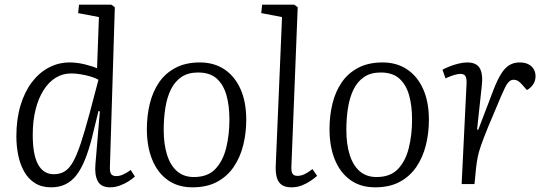

<svg xmlns="http://www.w3.org/2000/svg" viewBox="-20 -787 2344 821"><path d="M450 -74Q449 -51 455.5 -42.5Q462 -34 477 -34Q492 -34 507 -41Q522 -48 539 -60L557 -32Q546 -22 528.5 -11Q511 0 491 7Q471 14 451 14Q412 14 398 -12.5Q384 -39 388 -84L407 -311L401 -312L373 -197Q360 -146 344 -106Q328 -66 308 -39.5Q288 -13 261 0.5Q234 14 199 14Q158 14 129.5 -4Q101 -22 83.5 -53Q66 -84 58 -123Q50 -162 50 -204Q50 -277 67.5 -335.5Q85 -394 116 -435Q147 -476 188.5 -498Q230 -520 278 -520Q309 -520 342 -512Q375 -504 395 -495L403 -714L314 -731L318 -767H456L471 -756ZM210 -42Q236 -42 255.5 -53.5Q275 -65 291.5 -93.5Q308 -122 325 -173Q342 -224 363 -302L401 -446Q387 -454 366.5 -460Q346 -466 324 -469.5Q302 -473 284 -473Q248 -473 218 -454.5Q188 -436 166 -401Q144 -366 132 -318Q120 -270 120 -210Q120 -125 143 -83.5Q166 -42 210 -42Z M803 14Q741 14 697.5 -17Q654 -48 631 -104Q608 -160 608 -235Q608 -292 620.5 -343.5Q633 -395 660 -434.5Q687 -474 730.5 -497Q774 -520 835 -520Q895 -520 939.5 -490.5Q984 -461 1008.5 -406Q1033 -351 1033 -275Q1033 -218 1020 -166Q1007 -114 979.5 -73.5Q952 -33 908.5 -9.5Q865 14 803 14ZM809 -30Q868 -30 900.5 -64Q933 -98 947 -154Q961 -210 961 -276Q961 -336 948 -381Q935 -426 906 -451.5Q877 -477 827 -477Q784 -477 755.5 -457.5Q727 -438 710.5 -404Q694 -370 687 -325.5Q680 -281 680 -231Q680 -170 694.5 -124.5Q709 -79 737.5 -54.5Q766 -30 809 -30Z M1186 -714 1097 -731 1101 -767H1238L1253 -756L1226 -75Q1225 -53 1231 -44Q1237 -35 1252 -35Q1267 -35 1282 -42Q1297 -49 1316 -64L1336 -35Q1325 -25 1308 -13.5Q1291 -2 1270.5 6Q1250 14 1226 14Q1199 14 1184 3Q1169 -8 1163.5 -28.5Q1158 -49 1159 -77Z M1584 14Q1522 14 1478.5 -17Q1435 -48 1412 -104Q1389 -160 1389 -235Q1389 -292 1401.5 -343.5Q1414 -395 1441 -434.5Q1468 -474 1511.5 -497Q1555 -520 1616 -520Q1676 -520 1720.5 -490.5Q1765 -461 1789.5 -406Q1814 -351 1814 -275Q1814 -218 1801 -166Q1788 -114 1760.5 -73.5Q1733 -33 1689.5 -9.5Q1646 14 1584 14ZM1590 -30Q1649 -30 1681.5 -64Q1714 -98 1728 -154Q1742 -210 1742 -276Q1742 -336 1729 -381Q1716 -426 1687 -451.5Q1658 -477 1608 -477Q1565 -477 1536.5 -457.5Q1508 -438 1491.5 -404Q1475 -370 1468 -325.5Q1461 -281 1461 -231Q1461 -170 1475.5 -124.5Q1490 -79 1518.5 -54.5Q1547 -30 1590 -30Z M1975 -429Q1976 -449 1971 -460Q1966 -471 1948 -471Q1938 -471 1922.5 -466.5Q1907 -462 1885 -452L1872 -489Q1883 -495 1901.5 -502.5Q1920 -510 1940.5 -515Q1961 -520 1978 -520Q2018 -520 2032 -494.5Q2046 -469 2040 -419L2020 -233L2025 -232L2091 -405Q2107 -446 2123 -471.5Q2139 -497 2158 -508.5Q2177 -520 2202 -520Q2224 -520 2239 -512.5Q2254 -505 2262 -491.5Q2270 -478 2270 -461Q2270 -442 2260 -426.5Q2250 -411 2233 -402L2211 -427Q2202 -437 2194 -441.5Q2186 -446 2177 -446Q2170 -446 2164.5 -443.5Q2159 -441 2152.5 -433.5Q2146 -426 2139 -411.5Q2132 -397 2122 -374Q2088 -295 2068 -246Q2048 -197 2037.5 -167Q2027 -137 2023 -116.5Q2019 -96 2016 -72L2009 0H1954Z"/></svg>

Font: Literata 24pt Light
Style: Italic
Weight: 300
Italic angle: -2°
Designer: Latin by Veronika Burian and Jose Scaglione. Greek by Irene Vlachou. Cyrillic by Vera Evstafieva
Foundry: TypeTogether
Version: Version 3.103;gftools[0.9.29]